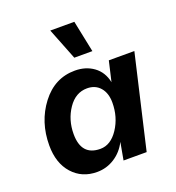

<svg xmlns="http://www.w3.org/2000/svg" viewBox="-135 -851 888 968"><g transform="rotate(-20 308.5 -366.5)"><path d="M372 -742 407 -572H310L243 -742ZM222 9Q141 9 90.5 -47.5Q40 -104 40 -199Q40 -325 110.5 -417.5Q181 -510 290 -510Q348 -510 390 -479.5Q432 -449 444 -392L469 -500H606L490 0H366L383 -94Q359 -46 316 -18.5Q273 9 222 9ZM277 -95Q333 -95 373 -155.5Q413 -216 413 -294Q413 -345 387 -375Q361 -405 317 -405Q255 -405 215 -346Q175 -287 175 -211Q175 -95 277 -95Z"/></g></svg>

Font: Elaine Sans SemiBold
Style: Italic
Weight: 600
Italic angle: -13°
Designer: Wei Huang
Foundry: Wei Huang
Version: Version 2.001;December 24, 2019;FontCreator 12.0.0.2547 64-b